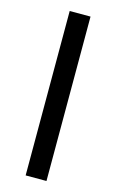

<svg xmlns="http://www.w3.org/2000/svg" viewBox="-115 -722 501 828"><g transform="rotate(15 135.5 -308.0)"><path d="M182 59H89V-675H182Z"/></g></svg>

Font: Gemunu Libre ExtraLight
Style: Bold
Weight: 700
Version: Version 1.100